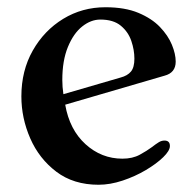

<svg xmlns="http://www.w3.org/2000/svg" viewBox="-20 -498 534 530"><path d="M39 -232Q39 -303 70.5 -358.5Q102 -414 154.5 -446Q207 -478 271 -478Q325 -478 362 -462.5Q399 -447 421.5 -423.5Q444 -400 454.5 -374.5Q465 -349 465 -328Q465 -297 434 -289L160 -209Q172 -140 216 -100Q260 -60 318 -60Q346 -60 366 -71Q386 -82 398 -91Q411 -101 418.5 -105.5Q426 -110 434 -110Q449 -110 449 -95Q449 -82 430.5 -64Q412 -46 382.5 -28.5Q353 -11 318.5 0.5Q284 12 252 12Q183 12 135.5 -24Q88 -60 63.5 -116Q39 -172 39 -232ZM152 -277Q152 -258 155 -238L313 -284Q332 -289 341.5 -300.5Q351 -312 351 -336Q351 -360 342.5 -385Q334 -410 313.5 -427Q293 -444 257 -444Q231 -444 207 -425Q183 -406 167.5 -368.5Q152 -331 152 -277Z"/></svg>

Font: Monomakh
Style: Regular
Weight: 400
Version: Version 1.200; ttfautohint (v1.8.4.7-5d5b)